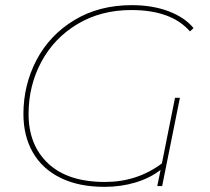

<svg xmlns="http://www.w3.org/2000/svg" viewBox="-20 -723 814 746"><path d="M732 -614 718 -601Q646 -684 490 -684Q372 -684 281 -629.5Q190 -575 140.5 -482.5Q91 -390 91 -280Q91 -159 167.5 -87.5Q244 -16 388 -16Q513 -16 609 -88L660 -343H679L610 0H591L604 -63Q563 -31 506.5 -14Q450 3 386 3Q286 3 215 -32Q144 -67 107.5 -131Q71 -195 71 -280Q71 -393 122 -490Q173 -587 269 -645Q365 -703 492 -703Q572 -703 634.5 -679.5Q697 -656 732 -614Z"/></svg>

Font: Montserrat Alternates Thin
Style: Italic
Weight: 250
Italic angle: -11.3°
Designer: Julieta Ulanovsky
Foundry: Julieta Ulanovsky
Version: Version 7.200